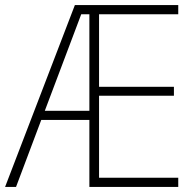

<svg xmlns="http://www.w3.org/2000/svg" viewBox="-21 -734 752 754"><path d="M679 0H330V-263H141L42 0H-1L273 -714H679V-678H368V-393H662V-358H368V-36H679ZM155 -299H330V-678H298Z"/></svg>

Font: Noto Sans Sinhala UI SemiCondensed ExtraLight
Style: Regular
Weight: 200
Width: 4
Designer: Jelle Bosma - Monotype Design Team
Foundry: Monotype Imaging Inc.
Version: Version 2.006; ttfautohint (v1.8.4.7-5d5b)